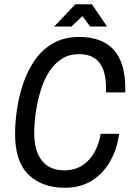

<svg xmlns="http://www.w3.org/2000/svg" viewBox="-20 -872 632 904"><path d="M285 12Q178 12 114.5 -49.5Q51 -111 51 -241Q51 -295 60 -357Q69 -419 89.5 -479.5Q110 -540 144.5 -589.5Q179 -639 230.5 -668.5Q282 -698 353 -698Q460 -698 515 -638Q570 -578 570 -453V-437H479V-459Q479 -537 448 -577Q417 -617 352 -617Q305 -617 271 -595Q237 -573 213.5 -537.5Q190 -502 176 -459.5Q162 -417 154 -375Q146 -333 143.5 -299Q141 -265 141 -246Q141 -161 177.5 -115.5Q214 -70 282 -70Q333 -70 369 -94Q405 -118 426 -157.5Q447 -197 454 -242H541Q532 -174 500.5 -116Q469 -58 415 -23Q361 12 285 12ZM235 -747 335 -852H413L484 -747H405L368 -796L316 -747Z"/></svg>

Font: Archivo Narrow
Style: Italic
Weight: 400
Italic angle: -8°
Designer: Hector Gatti
Foundry: Omnibus-Type
Version: Version 3.002